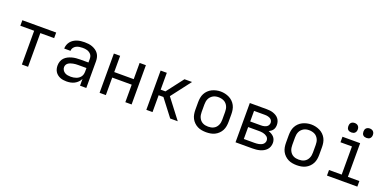

<svg xmlns="http://www.w3.org/2000/svg" viewBox="-8 -1557 4815 2389"><g transform="rotate(20 2400.0 -362.5)"><path d="M259 0V-447H76V-520H524V-446H341V0Z M851 8Q830 8 808.5 5Q787 2 767 -6Q747 -14 730 -27.5Q713 -41 701.5 -59Q690 -77 685 -98Q680 -119 680 -141Q680 -169 689 -195.5Q698 -222 717 -242Q736 -262 760.5 -274.5Q785 -287 812 -294.5Q839 -302 866.5 -304.5Q894 -307 921 -307H1029V-355Q1029 -371 1025 -386Q1021 -401 1011 -413Q1001 -425 987.5 -433.5Q974 -442 959.5 -446.5Q945 -451 929.5 -452.5Q914 -454 899 -454Q877 -454 855 -450.5Q833 -447 813.5 -436.5Q794 -426 781.5 -407.5Q769 -389 769 -367Q769 -367 769 -367Q769 -367 769 -367H686Q686 -367 686 -367Q686 -367 686 -367Q686 -392 694.5 -416Q703 -440 718.5 -459.5Q734 -479 755 -492.5Q776 -506 800 -514Q824 -522 849 -525Q874 -528 899 -528Q925 -528 950.5 -525Q976 -522 1000.5 -513Q1025 -504 1047 -489Q1069 -474 1084 -453Q1099 -432 1105.5 -406.5Q1112 -381 1112 -355V0H1029V-90Q1018 -66 998.5 -46.5Q979 -27 955 -14.5Q931 -2 904.5 3Q878 8 851 8ZM882 -65Q900 -65 918 -68Q936 -71 953 -77Q970 -83 985 -94Q1000 -105 1010.5 -120Q1021 -135 1025 -153Q1029 -171 1029 -189V-234H921Q905 -234 888 -233Q871 -232 855 -228.5Q839 -225 823 -220Q807 -215 793 -205.5Q779 -196 771 -181Q763 -166 763 -150Q763 -129 774 -111Q785 -93 802.5 -82.5Q820 -72 840.5 -68.5Q861 -65 882 -65Z M1288 0V-520H1371V-305H1629V-520H1712V0H1629V-232H1371V0Z M1907 0V-520H1989V-297H2052L2223 -520H2323L2124 -260L2323 0H2223L2052 -223H1989V0Z M2700 8Q2671 8 2641.5 3Q2612 -2 2586 -15Q2560 -28 2538.5 -49Q2517 -70 2503.5 -96Q2490 -122 2485 -151.5Q2480 -181 2480 -210V-310Q2480 -339 2485 -368.5Q2490 -398 2503.5 -424Q2517 -450 2538.5 -471Q2560 -492 2586.5 -505Q2613 -518 2642 -524.5Q2671 -531 2700 -531Q2729 -531 2758 -524.5Q2787 -518 2813.5 -505Q2840 -492 2861.5 -471Q2883 -450 2896.5 -424Q2910 -398 2915 -368.5Q2920 -339 2920 -310V-210Q2920 -181 2915 -151.5Q2910 -122 2896.5 -96Q2883 -70 2861.5 -49Q2840 -28 2814 -15Q2788 -2 2758.5 3Q2729 8 2700 8ZM2700 -66Q2719 -66 2737.5 -69.5Q2756 -73 2773 -82Q2790 -91 2802.5 -105Q2815 -119 2823 -136.5Q2831 -154 2834 -172.5Q2837 -191 2837 -210V-310Q2837 -329 2834 -348Q2831 -367 2823 -384Q2815 -401 2802 -415.5Q2789 -430 2772 -438.5Q2755 -447 2736 -451Q2717 -455 2698 -455Q2679 -455 2660.5 -451Q2642 -447 2626 -437.5Q2610 -428 2597 -414Q2584 -400 2576.5 -383Q2569 -366 2566 -347.5Q2563 -329 2563 -310V-210Q2563 -191 2566 -172.5Q2569 -154 2577 -136.5Q2585 -119 2597.5 -105Q2610 -91 2627 -82Q2644 -73 2662.5 -69.5Q2681 -66 2700 -66Z M3088 0V-520H3311Q3333 -520 3355 -517.5Q3377 -515 3398 -508Q3419 -501 3438 -489.5Q3457 -478 3471 -460.5Q3485 -443 3491.5 -421.5Q3498 -400 3498 -378Q3498 -361 3494 -344.5Q3490 -328 3480.5 -314Q3471 -300 3457 -289.5Q3443 -279 3428 -272Q3448 -265 3466.5 -254.5Q3485 -244 3499.5 -228.5Q3514 -213 3521 -192.5Q3528 -172 3528 -151Q3528 -126 3519.5 -102Q3511 -78 3494 -60Q3477 -42 3455 -30Q3433 -18 3409 -11.5Q3385 -5 3360.5 -2.5Q3336 0 3311 0ZM3311 -306Q3323 -306 3334.5 -307Q3346 -308 3357.5 -311Q3369 -314 3380 -319.5Q3391 -325 3399 -333.5Q3407 -342 3411.5 -353.5Q3416 -365 3416 -377Q3416 -388 3411.5 -399.5Q3407 -411 3398.5 -419.5Q3390 -428 3379.5 -433Q3369 -438 3357.5 -441Q3346 -444 3334.5 -445Q3323 -446 3311 -446H3171V-306ZM3311 -74Q3325 -74 3339.5 -75Q3354 -76 3368.5 -79Q3383 -82 3396.5 -87.5Q3410 -93 3421 -102Q3432 -111 3438.5 -124.5Q3445 -138 3445 -152Q3445 -152 3445 -152Q3445 -152 3445 -152Q3445 -167 3439 -180.5Q3433 -194 3421.5 -203Q3410 -212 3396.5 -218Q3383 -224 3368.5 -227Q3354 -230 3339.5 -231Q3325 -232 3311 -232H3171V-74Z M3900 8Q3871 8 3841.5 3Q3812 -2 3786 -15Q3760 -28 3738.5 -49Q3717 -70 3703.5 -96Q3690 -122 3685 -151.5Q3680 -181 3680 -210V-310Q3680 -339 3685 -368.5Q3690 -398 3703.5 -424Q3717 -450 3738.5 -471Q3760 -492 3786.5 -505Q3813 -518 3842 -524.5Q3871 -531 3900 -531Q3929 -531 3958 -524.5Q3987 -518 4013.5 -505Q4040 -492 4061.5 -471Q4083 -450 4096.5 -424Q4110 -398 4115 -368.5Q4120 -339 4120 -310V-210Q4120 -181 4115 -151.5Q4110 -122 4096.5 -96Q4083 -70 4061.5 -49Q4040 -28 4014 -15Q3988 -2 3958.5 3Q3929 8 3900 8ZM3900 -66Q3919 -66 3937.5 -69.5Q3956 -73 3973 -82Q3990 -91 4002.5 -105Q4015 -119 4023 -136.5Q4031 -154 4034 -172.5Q4037 -191 4037 -210V-310Q4037 -329 4034 -348Q4031 -367 4023 -384Q4015 -401 4002 -415.5Q3989 -430 3972 -438.5Q3955 -447 3936 -451Q3917 -455 3898 -455Q3879 -455 3860.5 -451Q3842 -447 3826 -437.5Q3810 -428 3797 -414Q3784 -400 3776.5 -383Q3769 -366 3766 -347.5Q3763 -329 3763 -310V-210Q3763 -191 3766 -172.5Q3769 -154 3777 -136.5Q3785 -119 3797.5 -105Q3810 -91 3827 -82Q3844 -73 3862.5 -69.5Q3881 -66 3900 -66Z M4299 0V-74H4467V-447H4315V-520H4549V-74H4701V0ZM4600 -608Q4587 -608 4575 -611.5Q4563 -615 4554 -624Q4545 -633 4541.5 -645Q4538 -657 4538 -670Q4538 -683 4541.5 -695Q4545 -707 4554 -716Q4563 -725 4575 -729Q4587 -733 4600 -733Q4613 -733 4625 -729Q4637 -725 4646 -716Q4655 -707 4659 -695Q4663 -683 4663 -670Q4663 -657 4659 -645Q4655 -633 4646 -624Q4637 -615 4625 -611.5Q4613 -608 4600 -608ZM4400 -608Q4387 -608 4375 -611.5Q4363 -615 4354 -624Q4345 -633 4341.5 -645Q4338 -657 4338 -670Q4338 -683 4341.5 -695Q4345 -707 4354 -716Q4363 -725 4375 -729Q4387 -733 4400 -733Q4413 -733 4425 -729Q4437 -725 4446 -716Q4455 -707 4459 -695Q4463 -683 4463 -670Q4463 -657 4459 -645Q4455 -633 4446 -624Q4437 -615 4425 -611.5Q4413 -608 4400 -608Z"/></g></svg>

Font: Bmono
Style: Regular
Weight: 400
Monospace: yes
Designer: Belleve Invis
Foundry: Belleve Invis
Version: Version 11.2.2; ttfautohint (v1.8.2)